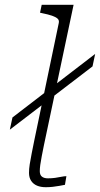

<svg xmlns="http://www.w3.org/2000/svg" viewBox="-20 -778 417 801"><path d="M21 -237 32 -288 377 -553 366 -501ZM225 -681Q228 -693 220.5 -700Q213 -707 197 -712.5Q181 -718 156 -723L147 -725L154 -758H287L163 -171Q158 -146 154 -125.5Q150 -105 148 -90Q146 -75 146 -64Q146 -48 155 -41Q164 -34 180 -34Q196 -34 210 -36Q224 -38 236 -40.5Q248 -43 257 -43L251 -7Q240 -5 227 -2.5Q214 0 199.5 1.5Q185 3 171 3Q150 3 134.5 -3.5Q119 -10 110 -23.5Q101 -37 101 -57Q101 -73 104 -92.5Q107 -112 112 -137Q117 -162 123 -192Z"/></svg>

Font: Roboto Serif Thin
Style: Italic
Weight: 250
Italic angle: -10°
Version: Version 1.007